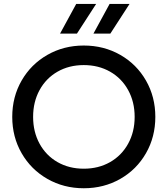

<svg xmlns="http://www.w3.org/2000/svg" viewBox="-20 -955 863 988"><path d="M43 -353.5Q43 -456.5 91.3 -540.5Q139.6 -624.5 223.9 -672.6Q308.1 -720.7 411.1 -720.7Q514.6 -720.7 598.9 -672.6Q683.1 -624.5 731.2 -540.5Q779.3 -456.5 779.3 -353.5Q779.3 -250.5 731.2 -166.5Q683.1 -82.5 598.9 -34.4Q514.6 13.7 411.1 13.7Q308.1 13.7 223.9 -34.4Q139.6 -82.5 91.3 -166.5Q43 -250.5 43 -353.5ZM672.9 -353.5Q672.9 -430.7 639.4 -491.5Q606 -552.2 546.4 -586.2Q486.8 -620.1 411.1 -620.1Q335.4 -620.1 276.1 -586.2Q216.8 -552.2 183.6 -491.5Q150.4 -430.7 150.4 -353.5Q150.4 -276.4 183.6 -215.6Q216.8 -154.8 276.1 -120.8Q335.4 -86.9 411.1 -86.9Q486.8 -86.9 546.4 -120.8Q606 -154.8 639.4 -215.6Q672.9 -276.4 672.9 -353.5ZM460.9 -782.2 543.9 -934.6H646.5L547.9 -782.2ZM289.1 -782.2 372.1 -934.6H474.6L376 -782.2Z"/></svg>

Font: Wanted Sans Medium
Style: Regular
Weight: 500
Designer: Original Design by Kil Hyung-jin and Kang Hanbin, Wanted Lab, Inc; Hangeul from Source Han Sans by Jang Soo-young and Ka
Foundry: Wanted Lab, Inc.
Version: Version 1.001